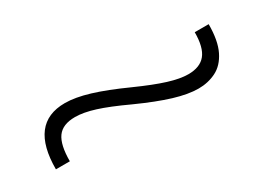

<svg xmlns="http://www.w3.org/2000/svg" viewBox="-18 -568 738 537"><g transform="rotate(-30 350.5 -300.0)"><path d="M64 -228Q64 -302 92.5 -339Q121 -376 178 -376Q211 -376 255.5 -362.5Q300 -349 362 -321Q418 -296 455 -284.5Q492 -273 518 -273Q556 -273 574 -295Q592 -317 592 -366H637Q637 -313 621.5 -281.5Q606 -250 580 -237Q554 -224 523 -224Q490 -224 445.5 -237.5Q401 -251 339 -279Q283 -305 246.5 -316.5Q210 -328 183 -328Q143 -328 126 -304.5Q109 -281 109 -228Z"/></g></svg>

Font: M PLUS 2 Light
Style: Regular
Weight: 300
Designer: Coji Morishita
Foundry: UNDERFOREST DESIGN
Version: Version 1.001